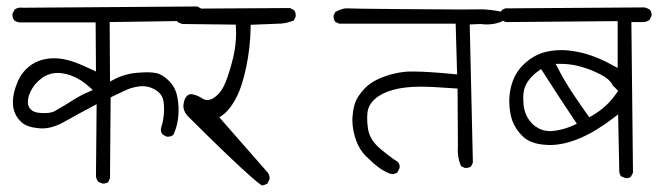

<svg xmlns="http://www.w3.org/2000/svg" viewBox="-20 -572 2040 588"><path d="M300.8 -10.3Q306.6 -10.7 311.5 -14.2L316.9 -26.4L318.8 -273.9Q342.3 -284.7 356 -291.5Q369.6 -298.3 380.4 -301.8Q401.9 -308.1 416.5 -308.1Q435.1 -308.1 452.6 -298.8Q477.5 -285.6 481 -260.3Q482.4 -248.5 482.4 -237.8Q482.4 -227.1 481.4 -219Q480.5 -210.9 479.5 -204.6Q477.1 -191.9 473.1 -179.7Q472.7 -177.7 472.7 -174.8Q472.7 -166 478 -160.2L489.7 -153.8Q491.2 -153.3 493.2 -153.3Q503.4 -153.3 510.7 -158.7Q526.9 -192.4 526.9 -236.3Q526.9 -255.9 522.9 -275.4Q517.6 -304.7 497.1 -324.7Q476.6 -344.7 458.5 -348.1Q447.8 -350.6 432.6 -350.6Q417.5 -350.6 400.4 -349.1Q362.8 -346.2 329.1 -328.6L316.9 -322.3L315.9 -504.4L578.1 -508.3Q586.9 -509.8 595.2 -515.6L601.1 -526.9Q601.6 -528.8 601.6 -530.8Q601.6 -532.7 601.1 -535.2Q600.1 -541 596.2 -545.9L584 -552.2L49.3 -548.3Q46.4 -548.8 44.4 -548.8Q32.7 -548.8 24.4 -542.5L18.1 -529.3Q18.1 -528.8 18.1 -527.8Q18.1 -517.1 23.4 -509.8Q30.3 -504.4 39.6 -503.4H272.9L273.9 -353Q239.7 -369.1 222.9 -376Q206.1 -382.8 193.8 -386.2Q167.5 -393.6 146.5 -393.6Q93.3 -393.6 59.6 -359.9Q44.9 -345.2 35.6 -325.2Q19.5 -289.1 19.5 -258.8Q19.5 -220.7 47.4 -196.3Q64 -182.1 100.1 -179.2Q104.5 -178.7 108.4 -178.7Q141.1 -178.7 176.3 -198.7Q217.8 -222.2 275.9 -252.9L273.9 -30.8Q275.4 -22.5 280.8 -15.6L292.5 -10.3Q294.4 -9.8 296.4 -9.8Q298.3 -9.8 300.8 -10.3ZM153.8 -235.4 154.3 -235.8Q154.3 -235.4 153.8 -235.4ZM153.8 -235.4Q141.1 -225.6 117.2 -225.6Q109.4 -225.6 103.5 -226.1Q84 -227.1 74.2 -236.8Q65.4 -245.6 65.4 -259.3Q65.4 -270.5 69.6 -282Q73.7 -293.5 79.1 -301.8Q85 -311.5 93 -319.6Q101.1 -327.6 108.4 -333Q130.4 -348.6 156.7 -348.6Q175.8 -348.6 197.3 -340.8Q228 -329.6 254.9 -304.7L264.2 -296.4L252.4 -291Q227.5 -280.8 203.1 -265.1Q178.2 -249 153.8 -235.4Z M805.7 -25.9Q805.7 -37.1 798.3 -45.4L651.9 -212.4Q663.1 -220.2 666.5 -223.1Q686 -239.7 702.1 -270Q721.7 -306.6 734.1 -366.7Q746.6 -426.8 747.6 -488.3V-496.1Q837.4 -499.5 840.8 -499.8Q844.2 -500 847.7 -500.5Q851.1 -501 854.5 -501.7Q857.9 -502.4 861.1 -503.2Q864.3 -503.9 867.2 -504.9Q873.5 -506.8 879.9 -509.3L885.3 -521Q885.7 -522.9 885.7 -524.4Q885.7 -534.7 880.4 -541L868.2 -547.4L544.4 -545.4Q541.5 -545.9 538.6 -545.9Q529.8 -545.9 523.4 -540.5L517.1 -527.3Q517.1 -526.9 517.1 -525.9Q517.1 -514.6 522.9 -505.9Q530.3 -500 539.6 -498.5L702.1 -496.6Q703.1 -481 703.1 -473.1Q703.1 -433.6 694.3 -396.5Q683.6 -353 671.9 -322.8Q659.2 -290.5 639.6 -275.9Q627 -265.6 615.2 -265.6Q606.4 -265.6 598.6 -271Q586.4 -279.3 571.8 -282.7Q568.4 -283.7 565.9 -283.7Q558.1 -283.7 552.7 -278.3Q543.9 -269.5 542 -252Q541.5 -249.5 541.5 -247.6Q541.5 -232.9 553.2 -218.3Q692.9 -79.1 751.5 -28.3Q770.5 -11.7 779.3 -5.9L783.2 -3.9Q791.5 -5.4 799.3 -10.3L805.2 -22.9Q805.7 -24.4 805.7 -25.9Z M1382.3 -124.5Q1381.8 -118.7 1381.8 -114Q1381.8 -109.4 1382.1 -105.2Q1382.3 -101.1 1382.8 -96.7Q1383.3 -92.3 1384.3 -87.9Q1385.3 -83.5 1386.2 -79.1Q1388.7 -70.8 1392.1 -63L1402.8 -58.1Q1404.8 -57.6 1406 -57.6Q1407.2 -57.6 1408.4 -57.6Q1409.7 -57.6 1411.9 -58.1Q1414.1 -58.6 1415.5 -59.1Q1419.4 -60.1 1422.4 -62L1428.2 -74.2L1418.5 -497.1L1451.7 -498.5Q1461.9 -497.1 1470.7 -497.1Q1496.1 -497.1 1517.6 -506.3L1522.9 -517.1Q1523.4 -519 1523.4 -521.5Q1523.4 -529.3 1519 -535.6Q1480.5 -543.5 1449.7 -543.5Q1446.8 -543.5 1438 -543.2Q1429.2 -543 1383.8 -543Q1338.4 -543 1198.2 -544.2Q1058.1 -545.4 1042.5 -546.4Q1041.5 -546.4 1041 -546.4Q1028.3 -546.4 1007.3 -535.6L1001.5 -524.4Q1001.5 -523.4 1001.5 -522.9Q1001.5 -512.7 1006.3 -505.4L1018.6 -499.5H1375.5L1379.9 -344.2Q1289.6 -353 1245.6 -353Q1228.5 -353 1220.2 -352.1Q1211.9 -351.1 1206.5 -350.3Q1201.2 -349.6 1195.8 -348.4Q1190.4 -347.2 1185.3 -345.9Q1180.2 -344.7 1175 -343.5Q1169.9 -342.3 1165 -340.3Q1118.7 -325.2 1095.7 -299.8Q1077.1 -279.8 1069.6 -262.5Q1062 -245.1 1059.6 -215.3Q1059.1 -210 1059.1 -204.6Q1059.1 -174.8 1070.3 -142.6Q1081.1 -113.3 1099.6 -94.7Q1121.6 -72.8 1139.2 -59.6Q1156.2 -46.9 1175.8 -39.6Q1178.7 -39.1 1181.6 -39.1Q1190.9 -39.1 1197.3 -44.4L1203.6 -57.1Q1204.1 -58.6 1204.1 -60.1Q1204.1 -69.3 1198.7 -75.7Q1163.6 -99.1 1138.2 -122.1Q1111.3 -147.5 1106.9 -178.2Q1104.5 -195.8 1104.5 -207.8Q1104.5 -219.7 1105.5 -228Q1108.4 -251 1127.9 -268.6Q1171.4 -306.6 1268.6 -306.6Q1302.7 -306.6 1381.3 -300.8Z M1873 -293.9Q1863.3 -279.3 1856 -270.5Q1829.6 -238.3 1791 -216.3L1784.7 -212.9Q1755.9 -252.9 1732.2 -288.8Q1708.5 -324.7 1688 -364.3L1681.6 -376.5H1695.3Q1731 -376.5 1762.7 -366.7Q1794.4 -357.4 1821.3 -342.8Q1836.9 -334.5 1845.2 -326.2Q1853.5 -317.9 1856.4 -310.5ZM1626 -181.2Q1619.1 -185.1 1615.5 -188.2Q1611.8 -191.4 1610.4 -192.9Q1587.4 -215.8 1583.5 -251Q1582.5 -261.2 1582.5 -267.3Q1582.5 -273.4 1582.5 -276.9Q1582.5 -280.3 1583 -283.9Q1583.5 -287.6 1584 -291.3Q1584.5 -294.9 1585.4 -298.3Q1593.8 -329.6 1629.9 -355.5L1637.2 -360.4Q1690.4 -276.9 1746.6 -192.9L1737.8 -189Q1724.6 -182.6 1709.5 -178.2Q1694.3 -173.8 1682.4 -172.1Q1670.4 -170.4 1666.5 -170.4Q1662.6 -170.4 1659.9 -170.7Q1657.2 -170.9 1653.6 -171.4Q1649.9 -171.9 1646.2 -172.6Q1642.6 -173.3 1639.2 -174.6Q1635.7 -175.8 1632.3 -177.5Q1628.9 -179.2 1626 -181.2ZM1898.4 -26.4Q1906.7 -26.4 1912.1 -30.8L1918.5 -43L1913.6 -504.4H1949.2Q1960 -504.4 1969.2 -511.2L1975.1 -522.9Q1975.6 -524.4 1975.6 -525.9Q1975.6 -535.6 1970.2 -542.5Q1961.4 -547.9 1952.6 -549.3L1527.3 -546.4L1517.1 -541.5L1511.2 -530.3Q1511.2 -529.3 1511.2 -526.4Q1511.2 -523.4 1512.5 -519Q1513.7 -514.6 1516.6 -510.7Q1522.9 -505.4 1531.7 -504.4L1871.6 -507.3V-363.8Q1846.2 -377.9 1836.2 -382.8Q1826.2 -387.7 1819.3 -390.6Q1805.7 -396.5 1792 -401.4Q1757.8 -413.6 1720.2 -417.5Q1709.5 -418.5 1700.2 -418.5Q1673.3 -418.5 1649.4 -412.6Q1611.3 -402.3 1582 -373Q1561 -352.1 1551.3 -326.2Q1539.6 -295.4 1539.6 -263.2Q1539.6 -231 1548.3 -204.1Q1558.1 -176.3 1581.5 -153.8Q1605 -131.3 1651.9 -128.4Q1657.7 -127.9 1663.6 -127.9Q1751 -127.9 1860.4 -211.9L1873 -221.7L1876.5 -47.4Q1877 -38.6 1881.8 -32.2L1894.5 -26.9Q1896.5 -26.4 1898.4 -26.4ZM1856.4 -310.5Q1856.9 -309.6 1857.4 -308.6L1855.5 -311.5Z"/></svg>

Font: NaikaiFont
Style: Light
Weight: 300
Version: Version 1.89